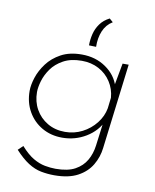

<svg xmlns="http://www.w3.org/2000/svg" viewBox="-86 -649 727 900"><g transform="rotate(10 278.0 -198.5)"><path d="M363 -583 380 -568Q350 -550 336 -516.5Q322 -483 323 -441L289 -442Q289 -469 295.5 -496Q302 -523 318.5 -546Q335 -569 363 -583ZM234 186Q202 186 171 180Q140 174 109.5 154.5Q79 135 45 98L68 76Q100 112 128.5 128.5Q157 145 184 150Q211 155 235 155Q293 155 327.5 136Q362 117 380 85.5Q398 54 403 15L420 -116L428 -109Q404 -56 352.5 -25Q301 6 240 6Q186 6 143.5 -18.5Q101 -43 76.5 -86Q52 -129 52 -184Q52 -212 63.5 -247.5Q75 -283 100 -316.5Q125 -350 165.5 -372Q206 -394 264 -394Q330 -394 379 -360Q428 -326 444 -273L436 -260L459 -385H488L438 20Q433 64 410.5 102Q388 140 345 163Q302 186 234 186ZM269 -365Q217 -365 181.5 -345.5Q146 -326 125.5 -297Q105 -268 96 -237.5Q87 -207 87 -184Q87 -139 107.5 -102.5Q128 -66 164.5 -44.5Q201 -23 248 -23Q292 -23 330 -42.5Q368 -62 394 -95Q420 -128 427 -167L433 -218Q430 -259 408 -293Q386 -327 350 -346Q314 -365 269 -365Z"/></g></svg>

Font: Josefin Sans Thin ExtraLight
Style: Italic
Weight: 250
Italic angle: -7°
Version: Version 2.000